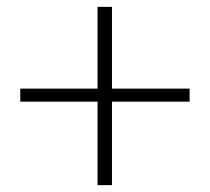

<svg xmlns="http://www.w3.org/2000/svg" viewBox="-20 -635 611 559"><path d="M306 -96V-339H532V-377H306V-615H264V-377H39V-339H264V-96Z"/></svg>

Font: AllPunType ExtraLight
Style: Regular
Weight: 280
Version: 1.0